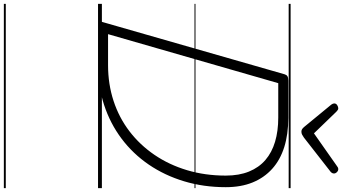

<svg xmlns="http://www.w3.org/2000/svg" viewBox="-409 -876 1773 995"><g transform="rotate(90 477.5 -378.5)"><path d="M115 0Q87 0 93 -19L365 -967Q368 -977 375 -981.5Q382 -986 398 -986H591Q676 -986 742.5 -965Q809 -944 855 -902.5Q901 -861 925.5 -801Q950 -741 950 -662Q950 -547 919.5 -446Q889 -345 833 -263Q777 -181 698.5 -122Q620 -63 524 -31.5Q428 0 319 0ZM157 -52H318Q416 -52 503 -80.5Q590 -109 660.5 -163Q731 -217 782.5 -292.5Q834 -368 862 -461.5Q890 -555 890 -662Q890 -731 869 -782.5Q848 -834 809 -867.5Q770 -901 714.5 -917.5Q659 -934 589 -934H411ZM857 -1245Q865 -1245 872 -1238Q879 -1231 879 -1223Q879 -1218 877 -1214Q875 -1210 871 -1206L693 -1067Q684 -1061 677.5 -1057.5Q671 -1054 662 -1054Q655 -1054 649.5 -1057.5Q644 -1061 638 -1068L522 -1209Q519 -1213 517.5 -1217Q516 -1221 516 -1224Q516 -1234 525 -1239.5Q534 -1245 541 -1245Q547 -1245 550.5 -1242Q554 -1239 559 -1235L671 -1119L836 -1235Q843 -1240 847 -1242.5Q851 -1245 857 -1245ZM0 478H955V488H0ZM0 -20H955V0H0ZM0 -505H955V-500H0ZM0 -998H955V-988H0Z"/></g></svg>

Font: Playwrite AU SA Guides
Style: Regular
Weight: 400
Designer: Veronika Burian, José Scaglione
Foundry: TypeTogether
Version: Version 1.003